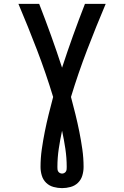

<svg xmlns="http://www.w3.org/2000/svg" viewBox="-20 -755 640 990"><path d="M300 215Q278 215 256 209Q234 203 218 187.5Q202 172 195.5 150Q189 128 189 106Q189 60 195.5 14.5Q202 -31 211 -76Q220 -121 231 -165.5Q242 -210 254 -255Q217 -377 171 -497Q125 -617 75 -735H182Q214 -653 243.5 -571Q273 -489 300 -406Q327 -489 356.5 -571Q386 -653 418 -735H525Q475 -617 429 -497Q383 -377 346 -255Q358 -210 369 -165.5Q380 -121 389 -76Q398 -31 404.5 14.5Q411 60 411 106Q411 128 404.5 150Q398 172 382 187.5Q366 203 344 209Q322 215 300 215ZM300 140Q306 140 311.5 137Q317 134 320 129Q323 124 323.5 118Q324 112 324 106Q324 59 317 12Q310 -35 300 -81Q290 -35 283 12Q276 59 276 106Q276 112 276.5 118Q277 124 280 129Q283 134 288.5 137Q294 140 300 140Z"/></svg>

Font: Zed Mono Semibold Extended
Style: Regular
Weight: 600
Width: 7
Monospace: yes
Designer: Belleve Invis
Foundry: Belleve Invis
Version: Version 1.0.0; ttfautohint (v1.8.4)